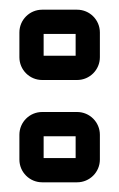

<svg xmlns="http://www.w3.org/2000/svg" viewBox="-20 -437 246 396"><path d="M70 -322V-367H136V-322ZM186 -319V-370C186 -396 165 -417 139 -417H67C41 -417 20 -396 20 -370V-319C20 -293 41 -272 67 -272H139C165 -272 186 -293 186 -319ZM70 -111V-156H136V-111ZM186 -108V-159C186 -185 165 -206 139 -206H67C41 -206 20 -185 20 -159V-108C20 -82 41 -61 67 -61H139C165 -61 186 -82 186 -108Z"/></svg>

Font: DIN Rundschrift
Style: BreitKont
Weight: 400
Width: 7
Version: Version 1.027